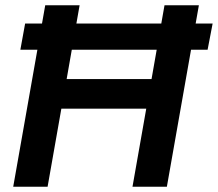

<svg xmlns="http://www.w3.org/2000/svg" viewBox="-20 -706 824 726"><path d="M30 0 151 -686H281L232 -407H553L602 -686H732L611 0H481L533 -295H212L160 0ZM57 -518 75 -617H784L765 -518Z"/></svg>

Font: Archivo SemiBold SemiBold
Style: Italic
Weight: 600
Italic angle: -10°
Version: Version 2.001